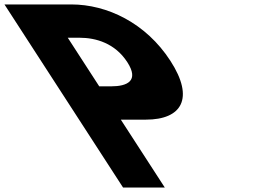

<svg xmlns="http://www.w3.org/2000/svg" viewBox="-488 -845 1224 865"><path d="M-467.9 -825 66.5 0H254.5L56.3 -306H169.3C330.3 -306 389.8 -401 279.7 -571C168.9 -742 -5.9 -825 -166.9 -825ZM-40.9 -456 -182.7 -675H-129.7C-55.7 -675 30.5 -650 85.5 -565C139.9 -481 86.1 -456 12.1 -456Z"/></svg>

Font: Hussar
Style: BdOpOblSeven
Weight: 700
Foundry: Cannot Into Space Fonts
Version: Version 2.00